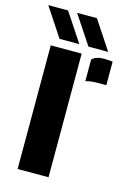

<svg xmlns="http://www.w3.org/2000/svg" viewBox="-138 -839 618 900"><g transform="rotate(15 171.0 -389.5)"><path d="M41 0V-600H191V0ZM241 -479.5V-585Q260.5 -604 298 -604Q311 -604 323 -603Q335 -602 341 -601V-487H300Q263.5 -487 241 -479.5ZM73 -640 -19 -779H77L169 -640ZM213 -640 121 -779H217L309 -640Z"/></g></svg>

Font: Big Shoulders Stencil Display Thin Black
Style: Regular
Weight: 900
Version: Version 2.001